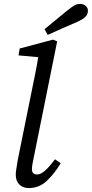

<svg xmlns="http://www.w3.org/2000/svg" viewBox="-20 -941 466 974"><path d="M126 13Q97 13 78.5 -4.5Q60 -22 60 -55Q60 -69 63 -85.5Q66 -102 70 -129L141 -480Q150 -524 158.5 -566Q167 -608 174 -651L74 -660L80 -695L249 -740L270 -731L152 -146Q142 -102 142 -82Q142 -56 169 -56Q186 -56 207.5 -74.5Q229 -93 259 -133L288 -113Q257 -61 218 -24Q179 13 126 13ZM206 -793Q234 -816 262 -839Q290 -862 318 -885Q343 -905 356 -913Q369 -921 387 -921Q403 -921 414.5 -911.5Q426 -902 426 -886Q426 -871 416 -858.5Q406 -846 374 -831Q336 -815 298 -798Q260 -781 222 -764Z"/></svg>

Font: Source Serif 4 SmText
Style: Italic
Weight: 400
Italic angle: -12°
Designer: Frank Grießhammer
Foundry: Adobe
Version: Version 4.005;hotconv 1.1.0;makeotfexe 2.6.0